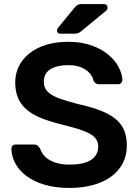

<svg xmlns="http://www.w3.org/2000/svg" viewBox="-20 -916 682 946"><path d="M277 -750Q261 -750 261 -766Q261 -774 266 -779L347 -878Q357 -889 363.5 -892.5Q370 -896 384 -896H491Q510 -896 510 -877Q510 -870 505 -865L381 -763Q373 -756 365.5 -753Q358 -750 345 -750ZM322 10Q252 10 199 -6Q146 -22 110 -49Q74 -76 55.5 -111Q37 -146 36 -183Q36 -192 42 -198Q48 -204 57 -204H146Q159 -204 165.5 -198.5Q172 -193 177 -185Q182 -170 192 -156Q202 -142 219.5 -130.5Q237 -119 262.5 -112Q288 -105 322 -105Q394 -105 429 -128.5Q464 -152 464 -194Q464 -215 453.5 -230.5Q443 -246 421 -258Q399 -270 364.5 -280.5Q330 -291 282 -303Q226 -317 183.5 -334Q141 -351 112.5 -375Q84 -399 69.5 -432Q55 -465 55 -510Q55 -553 73 -589.5Q91 -626 125 -653Q159 -680 207 -695Q255 -710 316 -710Q382 -710 431.5 -692Q481 -674 514 -646.5Q547 -619 564.5 -585.5Q582 -552 583 -522Q583 -514 577.5 -507.5Q572 -501 562 -501H469Q460 -501 452.5 -505Q445 -509 440 -520Q434 -551 401 -573Q368 -595 316 -595Q261 -595 228.5 -575Q196 -555 196 -513Q196 -492 205 -477Q214 -462 233.5 -449.5Q253 -437 285 -426.5Q317 -416 362 -404Q426 -390 472 -372.5Q518 -355 547.5 -331.5Q577 -308 591 -275.5Q605 -243 605 -199Q605 -150 584.5 -111Q564 -72 526.5 -45Q489 -18 437 -4Q385 10 322 10Z"/></svg>

Font: Fz Rubik Med
Style: Regular
Weight: 500
Designer: Hubert and Fischer
Foundry: Hubert and Fischer
Version: Vit hóa bi FontZin.com